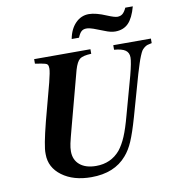

<svg xmlns="http://www.w3.org/2000/svg" viewBox="-93 -933 954 1035"><g transform="rotate(-10 384.5 -416.0)"><path d="M769 -662.1V-637.2Q753.9 -634.3 745.1 -631.6Q736.3 -628.9 727.1 -621.3Q717.8 -613.8 712.9 -606.2Q708 -598.6 700.2 -579.8Q692.4 -561 686.3 -541.7Q680.2 -522.5 668.9 -485.8L605 -259.8Q581.5 -177.7 562.5 -133.8Q543.5 -89.8 518.1 -61Q450.7 18.1 324.2 18.1Q226.1 18.1 164.1 -27.8Q102.1 -73.7 102.1 -146V-150.9Q100.6 -189.9 133.8 -319.8L188 -523.9Q202.1 -579.6 202.1 -598.1Q202.1 -606.9 200.9 -611.6Q199.7 -616.2 196.8 -620.4Q193.8 -624.5 184.3 -627.2Q174.8 -629.9 163.6 -631.8Q152.3 -633.8 129.9 -637.2V-662.1H438V-637.2Q391.6 -635.3 374.8 -622.1Q357.9 -608.9 345.2 -565.9L266.1 -269Q248.5 -203.6 243.7 -180.7Q238.8 -157.7 238.8 -138.2Q238.8 -90.8 271 -64Q303.2 -37.1 359.9 -37.1Q440.9 -37.1 491.2 -96.2Q513.7 -124.5 531.2 -165.8Q548.8 -207 567.9 -278.8L625 -485.8Q643.1 -555.2 643.1 -581.1Q643.1 -607.4 624.5 -620.6Q606 -633.8 563 -637.2V-662.1ZM662.1 -850.1H703.1Q686.5 -788.6 659.2 -760.7Q631.8 -732.9 586.9 -732.9Q562.5 -732.9 530.8 -746.1L473.1 -768.1Q452.1 -775.9 435.1 -775.9Q418.5 -775.9 408 -766.4Q397.5 -756.8 388.2 -733.9H348.1Q357.9 -787.1 388.7 -818.6Q419.4 -850.1 461.9 -850.1Q500 -850.1 558.1 -825.2Q596.7 -809.1 611.8 -809.1Q628.9 -809.1 640.1 -818.1Q651.4 -827.1 662.1 -850.1Z"/></g></svg>

Font: Accordance
Style: Bold-Italic
Weight: 700
Italic angle: -11°
Version: Version 1.2 (build January 31, 2020) Miklal Software Solutio